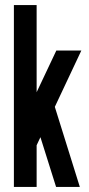

<svg xmlns="http://www.w3.org/2000/svg" viewBox="-20 -740 351 760"><path d="M197 -317 296 0H202L140 -197L125 -165V0H35V-720H125V-375L203 -540H302L197 -317Z"/></svg>

Font: Berliner Wand
Style: Regular
Weight: 400
Designer: Peter Wiegel
Foundry: Peter Wiegel
Version: Version 1.000